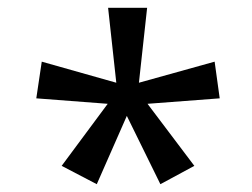

<svg xmlns="http://www.w3.org/2000/svg" viewBox="-20 -765 647 492"><path d="M138 -340 256 -499 73 -513 87 -607 278 -553 257 -745H357L336 -553L530 -607L543 -513L358 -499L478 -340L391 -293L305 -468L228 -293Z"/></svg>

Font: hexlsinhala05
Style: Book
Weight: 400
Designer: Jelle Bosma - Monotype Design Team
Foundry: Monotype Imaging Inc.
Version: Version 2.003